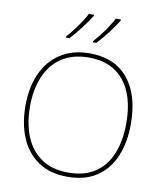

<svg xmlns="http://www.w3.org/2000/svg" viewBox="-101 -1033 956 1125"><g transform="rotate(10 377.0 -471.0)"><path d="M690 -358Q690 -250 655.5 -167Q621 -84 551.5 -37Q482 10 376 10Q272 10 202.5 -37.5Q133 -85 98 -168Q63 -251 63 -359Q63 -467 100 -549.5Q137 -632 208.5 -678.5Q280 -725 382 -725Q530 -725 610 -628.5Q690 -532 690 -358ZM90 -359Q90 -259 121 -181.5Q152 -104 216 -59.5Q280 -15 377 -15Q475 -15 538.5 -58.5Q602 -102 632.5 -179.5Q663 -257 663 -358Q663 -521 590 -610.5Q517 -700 382 -700Q284 -700 219 -656Q154 -612 122 -535Q90 -458 90 -359ZM526 -945Q504 -910 472 -867.5Q440 -825 408 -792H387V-798Q405 -818 426 -845Q447 -872 466 -901Q485 -930 496 -952H526ZM366 -945Q344 -910 312 -867.5Q280 -825 248 -792H227V-798Q245 -818 266 -845Q287 -872 306 -901Q325 -930 336 -952H366Z"/></g></svg>

Font: Noto Sans Syriac Western Thin
Style: Regular
Weight: 100
Designer: Patrick Giasson and the Monotype Design Team
Foundry: Monotype Imaging Inc.
Version: Version 3.000; ttfautohint (v1.8.4.7-5d5b)